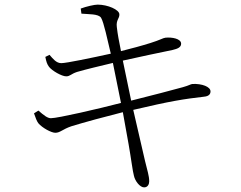

<svg xmlns="http://www.w3.org/2000/svg" viewBox="-20 -771 1040 830"><path d="M127 -281C134 -261 139 -247 146 -238C163 -218 202 -197 219 -197C240 -197 250 -212 288 -225C343 -242 439 -268 511 -286L536 -147C546 -91 554 -27 559 -11C564 12 585 39 603 39C619 39 625 25 625 13C625 -11 617 -33 607 -75L556 -296C717 -334 775 -343 862 -353C885 -355 890 -366 890 -376C890 -396 853 -410 812 -408C803 -407 799 -402 770 -394C738 -385 624 -355 547 -336L511 -509C573 -523 672 -544 726 -555C747 -560 763 -566 763 -582C763 -604 723 -611 695 -608C685 -607 672 -598 630 -585C592 -573 547 -561 503 -550C494 -595 489 -620 485 -654C481 -685 497 -691 496 -709C496 -729 446 -751 402 -751C388 -751 353 -743 329 -734L332 -712C361 -709 406 -712 417 -694C429 -674 444 -601 459 -539C377 -521 267 -498 245 -498C223 -498 209 -517 194 -534L176 -525C180 -505 183 -494 192 -482C205 -465 247 -441 266 -441C283 -441 286 -451 313 -460C354 -472 410 -485 468 -499L503 -326C407 -301 230 -260 200 -260C186 -260 171 -271 146 -293Z"/></svg>

Font: Noto Serif CJK HK Light
Style: Regular
Weight: 300
Designer: Ryoko NISHIZUKA 西塚涼子 (kana & ideographs); Frank Grießhammer (Latin, Greek & Cyrillic); Wenlong ZHANG 张文龙 (bopomofo); San
Foundry: Adobe
Version: Version 2.001;hotconv 1.1.0;makeotfexe 2.6.0